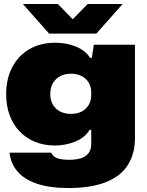

<svg xmlns="http://www.w3.org/2000/svg" viewBox="-20 -769 741 966"><path d="M324 177Q229 177 165 155Q101 133 67 92.5Q33 52 28 -1H238Q242 10 252.5 18.5Q263 27 282 31Q301 35 327 35Q361 35 386 27.5Q411 20 425 2Q439 -16 439 -45V-116H431Q407 -76 358.5 -56.5Q310 -37 256 -37Q201 -37 156 -55.5Q111 -74 78.5 -108Q46 -142 28.5 -189.5Q11 -237 11 -295Q11 -373 42 -431.5Q73 -490 128.5 -522Q184 -554 258 -554Q316 -554 363.5 -534Q411 -514 433 -478H442L452 -544H659V-75Q659 5 623 61.5Q587 118 512.5 147.5Q438 177 324 177ZM337 -196Q369 -196 391.5 -208Q414 -220 426.5 -241.5Q439 -263 439 -291V-304Q439 -332 426.5 -353Q414 -374 391.5 -386Q369 -398 338 -398Q306 -398 282.5 -385.5Q259 -373 246 -350.5Q233 -328 233 -296Q233 -265 246 -242.5Q259 -220 282.5 -208Q306 -196 337 -196ZM227 -600 95 -749H271L346 -672L421 -749H597L465 -600Z"/></svg>

Font: Mona Sans Expanded Black
Style: Regular
Weight: 900
Width: 7
Designer: Deni Anggara
Foundry: GitHub
Version: Version 2.000